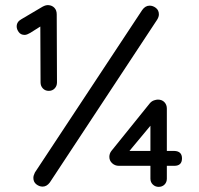

<svg xmlns="http://www.w3.org/2000/svg" viewBox="-20 -725 774 748"><path d="M170 -371Q156 -371 147 -380.5Q138 -390 138 -404L137 -639L144 -626L98 -597Q93 -594 87 -591.5Q81 -589 76 -589Q61 -589 53 -600Q45 -611 45 -622Q45 -640 63 -650L146 -699Q159 -706 169 -705Q183 -704 192 -694.5Q201 -685 201 -669L202 -404Q202 -390 193 -380.5Q184 -371 170 -371ZM146 2Q133 2 121.5 -7Q110 -16 110 -32Q110 -41 116 -53L534 -686Q546 -703 563 -703Q576 -703 587.5 -694Q599 -685 599 -669Q599 -659 592 -648L174 -14Q162 2 146 2ZM598 3Q585 3 575.5 -6Q566 -15 566 -29V-276L590 -264L471 -121L474 -137H659Q689 -136 689 -108Q689 -79 659 -79H443Q428 -79 417 -89Q406 -99 406 -114Q406 -120 408 -126Q410 -132 414 -137L564 -323Q571 -331 580 -334Q589 -337 595 -337Q611 -337 620.5 -327Q630 -317 630 -302V-29Q630 -15 621 -6Q612 3 598 3Z"/></svg>

Font: Quicksand Light Medium
Style: Regular
Weight: 500
Version: Version 3.006